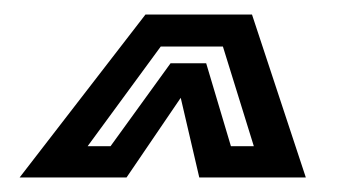

<svg xmlns="http://www.w3.org/2000/svg" viewBox="-20 -734 496 264"><path d="M7 -490 180 -714H326.5L400.5 -490H254L228.5 -599.5L154 -490ZM100.5 -533H132L214.5 -647H263.5L297.5 -533H329L286.5 -670H201Z"/></svg>

Font: Tourney SemiBold
Style: Italic
Weight: 600
Italic angle: -12°
Version: Version 1.015